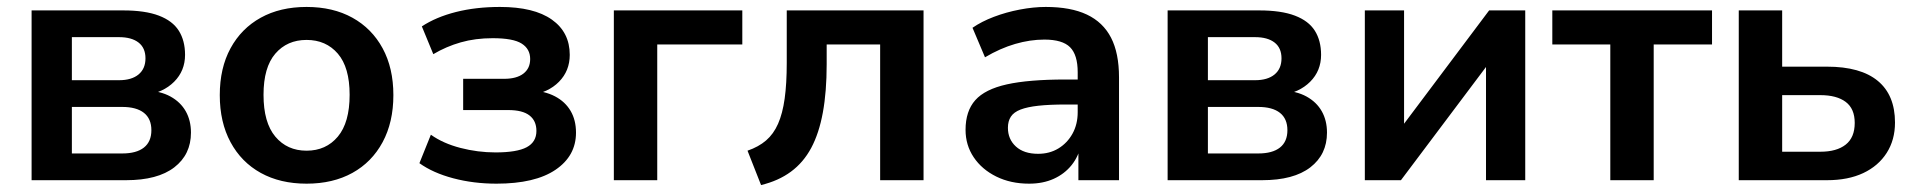

<svg xmlns="http://www.w3.org/2000/svg" viewBox="-20 -519 5510 553"><path d="M71 0V-489H335Q398 -489 437.5 -474Q477 -459 495 -430.5Q513 -402 513 -361Q513 -315 481.5 -283.5Q450 -252 398 -245V-259Q442 -257 471 -241Q500 -225 515 -198.5Q530 -172 530 -137Q530 -74 482 -37Q434 0 343 0ZM187 -77H332Q373 -77 394.5 -94Q416 -111 416 -144Q416 -177 394.5 -194Q373 -211 332 -211H187ZM187 -288H323Q359 -288 379 -304.5Q399 -321 399 -351Q399 -381 379 -396.5Q359 -412 323 -412H187Z M863 10Q787 10 731 -21Q675 -52 644 -109.5Q613 -167 613 -245Q613 -323 644 -380Q675 -437 731 -468Q787 -499 863 -499Q939 -499 995 -468Q1051 -437 1082 -380Q1113 -323 1113 -245Q1113 -167 1082 -109.5Q1051 -52 995 -21Q939 10 863 10ZM863 -85Q919 -85 953 -125.5Q987 -166 987 -246Q987 -325 953 -364.5Q919 -404 863 -404Q807 -404 773 -364.5Q739 -325 739 -246Q739 -166 773 -125.5Q807 -85 863 -85Z M1410 10Q1344 10 1285.5 -5.5Q1227 -21 1188 -49L1221 -131Q1256 -106 1306 -93Q1356 -80 1407 -80Q1469 -80 1497 -95Q1525 -110 1525 -142Q1525 -171 1505 -186.5Q1485 -202 1444 -202H1314V-292H1432Q1468 -292 1487.5 -307Q1507 -322 1507 -349Q1507 -378 1482.5 -393.5Q1458 -409 1399 -409Q1349 -409 1307 -397Q1265 -385 1228 -363L1195 -443Q1236 -470 1293.5 -484.5Q1351 -499 1420 -499Q1518 -499 1569.5 -462.5Q1621 -426 1621 -361Q1621 -315 1590 -283.5Q1559 -252 1507 -245V-259Q1549 -257 1578.5 -241.5Q1608 -226 1623.5 -199.5Q1639 -173 1639 -137Q1639 -70 1580 -30Q1521 10 1410 10Z M1748 0V-489H2118V-391H1873V0Z M2172 14 2133 -85Q2165 -96 2186.5 -114.5Q2208 -133 2221 -162.5Q2234 -192 2240 -235Q2246 -278 2246 -338V-489H2640V0H2515V-391H2361V-334Q2361 -255 2350 -195Q2339 -135 2316.5 -93Q2294 -51 2258 -24.5Q2222 2 2172 14Z M2944 10Q2891 10 2849.5 -10.5Q2808 -31 2784.5 -66Q2761 -101 2761 -145Q2761 -199 2789 -230.5Q2817 -262 2880 -276Q2943 -290 3049 -290H3099V-218H3050Q3003 -218 2971 -214.5Q2939 -211 2919.5 -203.5Q2900 -196 2891.5 -183Q2883 -170 2883 -151Q2883 -118 2906 -97Q2929 -76 2970 -76Q3003 -76 3028.5 -91.5Q3054 -107 3069 -134Q3084 -161 3084 -196V-311Q3084 -361 3062 -383Q3040 -405 2988 -405Q2947 -405 2904 -392.5Q2861 -380 2817 -354L2781 -439Q2807 -457 2842.5 -470.5Q2878 -484 2917.5 -491.5Q2957 -499 2992 -499Q3064 -499 3110.5 -477Q3157 -455 3180 -410.5Q3203 -366 3203 -296V0H3086V-104H3094Q3087 -69 3066.5 -43.5Q3046 -18 3015 -4Q2984 10 2944 10Z M3343 0V-489H3607Q3670 -489 3709.5 -474Q3749 -459 3767 -430.5Q3785 -402 3785 -361Q3785 -315 3753.5 -283.5Q3722 -252 3670 -245V-259Q3714 -257 3743 -241Q3772 -225 3787 -198.5Q3802 -172 3802 -137Q3802 -74 3754 -37Q3706 0 3615 0ZM3459 -77H3604Q3645 -77 3666.5 -94Q3688 -111 3688 -144Q3688 -177 3666.5 -194Q3645 -211 3604 -211H3459ZM3459 -288H3595Q3631 -288 3651 -304.5Q3671 -321 3671 -351Q3671 -381 3651 -396.5Q3631 -412 3595 -412H3459Z M3911 0V-489H4024V-128H3998L4269 -489H4373V0H4260V-362H4287L4015 0Z M4618 0V-391H4451V-489H4911V-391H4743V0Z M4988 0V-489H5113V-327H5242Q5339 -327 5388.5 -286Q5438 -245 5438 -166Q5438 -116 5414 -78.5Q5390 -41 5346.5 -20.5Q5303 0 5242 0ZM5113 -82H5223Q5270 -82 5296 -102.5Q5322 -123 5322 -165Q5322 -206 5296 -225.5Q5270 -245 5223 -245H5113Z"/></svg>

Font: NunitoSans3
Style: Bold
Weight: 700
Designer: Vernon Adams
Foundry: Vernon Adams
Version: Version 3.101;gftools[0.9.27]